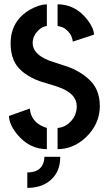

<svg xmlns="http://www.w3.org/2000/svg" viewBox="-20 -704 516 910"><path d="M109.4 186.5V113.3Q171.9 113.3 186.5 65.4Q190.4 52.7 190.4 39.1H265.6Q265.6 120.1 206.1 160.2Q167 186.5 109.4 186.5ZM22.5 -154.3 121.1 -189.5Q127 -126 190.4 -101.6Q202.1 -97.7 202.1 -97.7V2.9Q118.2 2.9 59.6 -69.3Q23.4 -115.2 22.5 -154.3ZM30.3 -498Q30.3 -604.5 122.1 -658.2Q165 -682.6 202.1 -683.6V-581.1Q171.9 -576.2 149.4 -545.9Q134.8 -524.4 134.8 -500Q134.8 -449.2 208 -418.9Q225.6 -412.1 262.7 -400.4Q309.6 -385.7 328.1 -377Q413.1 -335 438.5 -277.3Q453.1 -243.2 453.1 -202.1Q453.1 -116.2 386.7 -52.7Q327.1 2.9 252.9 2.9V-97.7Q290 -99.6 319.3 -132.8Q343.8 -162.1 343.8 -200.2Q343.8 -259.8 260.7 -290Q243.2 -296.9 206.1 -307.6Q165 -319.3 150.4 -326.2Q68.4 -362.3 44.9 -418.9Q30.3 -453.1 30.3 -498ZM252.9 -581.1V-683.6Q336.9 -683.6 393.6 -611.3Q423.8 -572.3 425.8 -540L325.2 -506.8Q321.3 -536.1 303.2 -554.7Q285.2 -573.2 269.5 -577.1Z"/></svg>

Font: Post No Bills Colombo
Style: Bold
Weight: 700
Designer: Kosala Senevirathne, Siva Puranthara, Lasantha Premarathna, Tharique Azeez
Foundry: Mooniak
Version: Version 1.220 ; ttfautohint (v1.6)